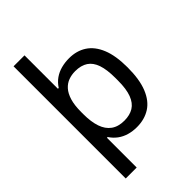

<svg xmlns="http://www.w3.org/2000/svg" viewBox="-265 -823 1091 1091"><g transform="rotate(-45 281.0 -277.5)"><path d="M68.7 173V-728.4H156.7V-459.9H163.1Q181 -487.6 205.6 -504.8Q230.2 -522 260.4 -530Q290.6 -538 323.9 -538Q384.4 -538 428.9 -509Q473.5 -480 498.1 -419.9Q522.7 -359.8 522.7 -265.7Q522.7 -168.9 497.8 -107.5Q473 -46 427.5 -17Q382 12 320.2 12Q286.5 12 257.2 3.5Q227.9 -4.9 204 -22.3Q180.1 -39.8 162.7 -66.1H156.7V173ZM295.9 -64.5Q340 -64.5 369.9 -82.9Q399.9 -101.4 415.5 -142.6Q431.1 -183.9 431.1 -251.8V-273.1Q431.1 -339.2 416.9 -380.8Q402.6 -422.4 372.9 -441.9Q343.2 -461.5 296.4 -461.5Q268.1 -461.5 242.9 -452.4Q217.6 -443.2 198.3 -421.8Q178.9 -400.3 167.8 -363.9Q156.7 -327.4 156.7 -273.1V-255.6Q156.7 -194.4 171.2 -151.7Q185.8 -108.9 216.7 -86.7Q247.5 -64.5 295.9 -64.5Z"/></g></svg>

Font: Archivo SemiBold
Style: Regular
Weight: 600
Designer: Hector Gatti
Foundry: Omnibus-Type
Version: Version 2.001